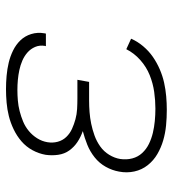

<svg xmlns="http://www.w3.org/2000/svg" viewBox="12 -580 576 640"><g transform="rotate(-90 300.0 -260.0)"><path d="M254 8Q227 8 201.5 5.5Q176 3 152 -4Q128 -11 106.5 -23.5Q85 -36 69.5 -55.5Q54 -75 48.5 -100Q43 -125 48 -151Q52 -174 64 -195.5Q76 -217 95.5 -232.5Q115 -248 137.5 -257Q160 -266 183 -272Q163 -279 146.5 -290Q130 -301 118.5 -317Q107 -333 104 -354Q101 -375 104 -396Q108 -419 119.5 -440Q131 -461 149 -476.5Q167 -492 189 -502.5Q211 -513 233 -518.5Q255 -524 278 -526Q301 -528 323 -528Q345 -528 367.5 -526Q390 -524 411 -519Q432 -514 451.5 -504.5Q471 -495 485.5 -480Q500 -465 506.5 -444Q513 -423 509 -400L508 -395H466L467 -398Q470 -416 463.5 -431Q457 -446 445 -456.5Q433 -467 418 -473.5Q403 -480 386.5 -483.5Q370 -487 353.5 -488.5Q337 -490 320 -490Q303 -490 285 -488.5Q267 -487 249.5 -482.5Q232 -478 215 -471Q198 -464 183.5 -452Q169 -440 159 -424Q149 -408 146 -390Q143 -372 147.5 -355.5Q152 -339 163.5 -327Q175 -315 190.5 -308Q206 -301 222.5 -296.5Q239 -292 256.5 -291Q274 -290 292 -290H354L347 -251H285Q266 -251 246.5 -249.5Q227 -248 207.5 -244Q188 -240 168.5 -233Q149 -226 132 -214Q115 -202 104 -184Q93 -166 90 -147Q87 -126 92 -107Q97 -88 110 -74Q123 -60 140.5 -51.5Q158 -43 177 -38.5Q196 -34 216.5 -32Q237 -30 258 -30Q285 -30 313.5 -34Q342 -38 369.5 -49Q397 -60 420 -80.5Q443 -101 456 -127L491 -111Q482 -90 466 -71Q450 -52 430.5 -38.5Q411 -25 389 -15.5Q367 -6 344.5 -1Q322 4 299 6Q276 8 254 8Z"/></g></svg>

Font: Iosevka Extralight Extended
Style: Italic
Weight: 200
Width: 7
Italic angle: -9°
Monospace: yes
Designer: Belleve Invis
Foundry: Belleve Invis
Version: Version 32.5.0; ttfautohint (v1.8.4)